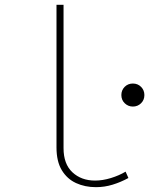

<svg xmlns="http://www.w3.org/2000/svg" viewBox="-20 -772 620 798"><path d="M378.9 5.9Q333 5.9 295.9 -11.2Q258.8 -28.3 236.8 -64.7Q214.8 -101.1 214.8 -159.2V-752H244.1V-156.2Q244.1 -90.3 281 -55.9Q317.9 -21.5 375 -21.5Q406.7 -21.5 440.9 -32Q475.1 -42.5 502 -58.6L513.7 -32.2Q481.4 -14.6 447.8 -4.4Q414.1 5.9 378.9 5.9ZM532.2 -329.1Q512.7 -329.1 498.5 -342.8Q484.4 -356.4 484.4 -377Q484.4 -397 498 -410.9Q511.7 -424.8 532.2 -424.8Q552.7 -424.8 566.4 -410.9Q580.1 -397 580.1 -377Q580.1 -356.4 566.2 -342.8Q552.2 -329.1 532.2 -329.1Z"/></svg>

Font: Reddit Mono ExtraLight
Style: Regular
Weight: 250
Monospace: yes
Designer: Stephen Hutchings
Foundry: Reddit
Version: Version 1.014